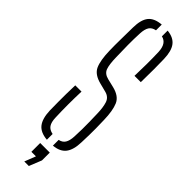

<svg xmlns="http://www.w3.org/2000/svg" viewBox="-325 -800 956 956"><g transform="rotate(45 153.0 -322.0)"><path d="M176 4.5V-36Q198 -40.5 208 -56.8Q218 -73 219.5 -103Q221 -134 221.2 -157.5Q221.5 -181 221 -205.8Q220.5 -230.5 219.5 -265.5Q218.5 -307 209.8 -334.2Q201 -361.5 171 -369.5L126 -381Q73.5 -394 58 -428.2Q42.5 -462.5 41 -530Q40 -565 40.8 -608.8Q41.5 -652.5 42 -693Q42.5 -748 63.5 -774.5Q84.5 -801 133 -805V-764.5Q109.5 -760 99.2 -744Q89 -728 87.5 -697.5Q85.5 -656 85.8 -614Q86 -572 87.5 -530Q88.5 -479.5 97.2 -455.5Q106 -431.5 137.5 -424L181 -413.5Q233.5 -401 248.8 -365.2Q264 -329.5 265.5 -265.5Q266.5 -230 266.8 -206.5Q267 -183 266.5 -161Q266 -139 265 -108.5Q263.5 -53.5 242.5 -26.5Q221.5 0.5 176 4.5ZM217.5 -528.5Q219 -570.5 219.2 -613Q219.5 -655.5 218 -697.5Q215.5 -755.5 175 -764V-804.5Q219.5 -800 240 -773.2Q260.5 -746.5 262 -692Q263 -663 263 -620.2Q263 -577.5 262 -528.5ZM134 5Q86.5 1 65 -26Q43.5 -53 41.5 -108.5Q41 -143 40.8 -170Q40.5 -197 41 -224.2Q41.5 -251.5 42.5 -286.5H86.5Q83 -193 86.5 -103Q87.5 -72 98.5 -56Q109.5 -40 134 -35.5ZM131 161 154 102H122V40H189.5V95L163 161Z"/></g></svg>

Font: Big Shoulders Stencil Display Light
Style: Regular
Weight: 300
Designer: Patric King
Foundry: XO Type Co
Version: Version 1.000